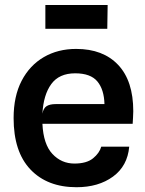

<svg xmlns="http://www.w3.org/2000/svg" viewBox="-20 -756 593 783"><path d="M292 7.5Q173 7.5 104.2 -64.8Q35.5 -137 35.5 -274.5Q35.5 -363.5 68.2 -426.5Q101 -489.5 158.5 -523Q216 -556.5 290.5 -556.5Q400.5 -556.5 462 -491.2Q523.5 -426 523.5 -302.5Q523.5 -286.5 522.5 -276.2Q521.5 -266 521 -251H153Q157 -167.5 193.8 -128.2Q230.5 -89 283.5 -89Q333 -89 359.2 -110.2Q385.5 -131.5 393 -158H507Q500 -79 440.8 -35.8Q381.5 7.5 292 7.5ZM207 -331.5H406Q404.5 -391 377 -424Q349.5 -457 286.5 -457Q221 -457 189 -413Q157 -369 153 -292.5Q157 -315 170.2 -323.2Q183.5 -331.5 207 -331.5ZM165 -638.5V-735.5H419L417.5 -638.5Z"/></svg>

Font: Spline Sans Medium
Style: Regular
Weight: 500
Designer: Eben Sorkin, Mirko Velimirovic
Foundry: Sorkin Type
Version: Version 1.000; ttfautohint (v1.8.3)